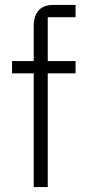

<svg xmlns="http://www.w3.org/2000/svg" viewBox="-20 -760 349 780"><path d="M117 -462H29V-512H117V-655Q117 -694 136.5 -717Q156 -740 197 -740H287V-690H174V-512H287V-462H174V0H117Z"/></svg>

Font: IBM Plex Sans Arabic Light
Style: Regular
Weight: 300
Designer: Mike Abbink, Paul van der Laan, Pieter van Rosmalen, Wael Morcos, Khajak Apelian
Foundry: Bold Monday
Version: Version 1.2